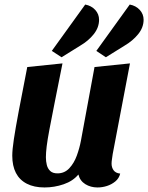

<svg xmlns="http://www.w3.org/2000/svg" viewBox="-20 -805 652 845"><path d="M176 20Q130 20 98 3.5Q66 -13 50 -44Q34 -75 34 -120Q34 -146 41 -192.5Q48 -239 62.5 -316Q77 -393 100 -510L255 -526Q234 -421 220 -350.5Q206 -280 197.5 -235Q189 -190 185.5 -161.5Q182 -133 182 -113Q182 -95 186 -79Q190 -63 201 -52.5Q212 -42 233 -42Q264 -42 285 -64.5Q306 -87 318 -120Q330 -153 336 -185L396 -510L552 -526L476 -127Q475 -118 473 -106Q471 -94 471 -85Q471 -68 480 -55.5Q489 -43 509 -41Q504 -20 487.5 -6.5Q471 7 450.5 13.5Q430 20 409 20Q379 20 355.5 5.5Q332 -9 325 -37Q301 -8 260 6Q219 20 176 20ZM446 -553 404 -581 551 -785Q578 -780 595 -761.5Q612 -743 612 -718Q612 -684 588 -654.5Q564 -625 528 -604ZM251 -553 208 -581 355 -785Q382 -780 399 -761.5Q416 -743 416 -718Q416 -684 392.5 -654.5Q369 -625 333 -604Z"/></svg>

Font: Sansita Swashed Light SemiBold
Style: Regular
Weight: 600
Version: Version 1.003